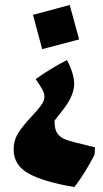

<svg xmlns="http://www.w3.org/2000/svg" viewBox="-20 -585 417 774"><path d="M113 -525 261 -565 299 -426 150 -387ZM35 18Q35 -19 53.5 -48.5Q72 -78 107 -115L125 -135Q143 -155 151 -168.5Q159 -182 159 -195Q159 -208 151.5 -222.5Q144 -237 124 -266Q179 -306 250 -343Q279 -287 279 -247Q279 -201 236 -145L200 -99Q199 -65 211 -47.5Q223 -30 247 -21.5Q271 -13 327 0L363 9L361 39Q323 113 280 169Q159 149 97 115.5Q35 82 35 18Z"/></svg>

Font: Suez One
Style: Regular
Weight: 400
Version: Version 1.000